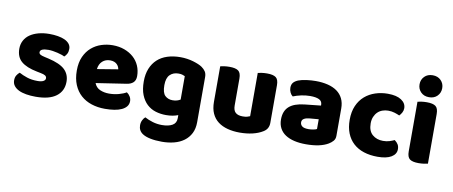

<svg xmlns="http://www.w3.org/2000/svg" viewBox="-75 -1032 3659 1551"><g transform="rotate(10 1754.0 -256.5)"><path d="M462 -145Q462 -69 405 -26Q348 17 237 17Q195 17 159 11Q123 5 97.5 -7.5Q72 -20 57.5 -39Q43 -58 43 -84Q43 -108 53 -124.5Q63 -141 77 -152Q106 -136 143.5 -123.5Q181 -111 230 -111Q261 -111 277.5 -120Q294 -129 294 -144Q294 -158 282 -166Q270 -174 242 -179L212 -185Q125 -202 82.5 -238.5Q40 -275 40 -343Q40 -380 56 -410Q72 -440 101 -460Q130 -480 170.5 -491Q211 -502 260 -502Q297 -502 329.5 -496.5Q362 -491 386 -480Q410 -469 424 -451.5Q438 -434 438 -410Q438 -387 429.5 -370.5Q421 -354 408 -343Q400 -348 384 -353.5Q368 -359 349 -363.5Q330 -368 310.5 -371Q291 -374 275 -374Q242 -374 224 -366.5Q206 -359 206 -343Q206 -332 216 -325Q226 -318 254 -312L285 -305Q381 -283 421.5 -244.5Q462 -206 462 -145Z M695 -176Q709 -140 742 -125.5Q775 -111 816 -111Q858 -111 896 -121.5Q934 -132 957 -146Q973 -136 984 -118Q995 -100 995 -80Q995 -55 981 -37Q967 -19 941.5 -7Q916 5 881 10.5Q846 16 804 16Q745 16 694.5 -0.5Q644 -17 607 -50Q570 -83 549 -133Q528 -183 528 -250Q528 -316 549.5 -363.5Q571 -411 606.5 -441.5Q642 -472 687 -486.5Q732 -501 779 -501Q832 -501 875.5 -485Q919 -469 950.5 -441Q982 -413 999 -374Q1016 -335 1016 -289Q1016 -255 997 -237Q978 -219 944 -214ZM780 -377Q742 -377 716.5 -354Q691 -331 686 -289L856 -317Q855 -327 850 -337.5Q845 -348 836 -357Q827 -366 813 -371.5Q799 -377 780 -377Z M1398 -37Q1378 -29 1353.5 -24.5Q1329 -20 1299 -20Q1254 -20 1213.5 -32.5Q1173 -45 1142.5 -73.5Q1112 -102 1094 -147Q1076 -192 1076 -257Q1076 -317 1094.5 -362.5Q1113 -408 1146.5 -439Q1180 -470 1228 -485.5Q1276 -501 1335 -501Q1363 -501 1390 -497Q1417 -493 1440.5 -486Q1464 -479 1483 -471Q1502 -463 1515 -454Q1535 -440 1546.5 -422.5Q1558 -405 1558 -378V-7Q1558 46 1538.5 84.5Q1519 123 1484.5 148.5Q1450 174 1403.5 186Q1357 198 1304 198Q1250 198 1209 189.5Q1168 181 1144 165Q1108 141 1108 97Q1108 74 1117.5 55Q1127 36 1139 27Q1168 43 1204.5 54Q1241 65 1281 65Q1334 65 1366 47Q1398 29 1398 -11ZM1331 -147Q1351 -147 1366.5 -151.5Q1382 -156 1395 -164V-356Q1384 -361 1372.5 -364.5Q1361 -368 1342 -368Q1299 -368 1272 -341.5Q1245 -315 1245 -256Q1245 -193 1269.5 -170Q1294 -147 1331 -147Z M1663 -484Q1674 -487 1694.5 -490Q1715 -493 1739 -493Q1789 -493 1811 -476.5Q1833 -460 1833 -413V-193Q1833 -152 1853 -134.5Q1873 -117 1911 -117Q1934 -117 1948.5 -121Q1963 -125 1971 -129V-484Q1982 -487 2002.5 -490Q2023 -493 2047 -493Q2097 -493 2119 -476.5Q2141 -460 2141 -413V-104Q2141 -54 2099 -29Q2064 -7 2015.5 4.5Q1967 16 1910 16Q1856 16 1810.5 4Q1765 -8 1732 -33Q1699 -58 1681 -97.5Q1663 -137 1663 -193Z M2453 -108Q2470 -108 2490.5 -111.5Q2511 -115 2521 -121V-201L2449 -195Q2421 -193 2403 -183Q2385 -173 2385 -153Q2385 -133 2400.5 -120.5Q2416 -108 2453 -108ZM2445 -501Q2499 -501 2543.5 -490Q2588 -479 2619.5 -456.5Q2651 -434 2668 -399.5Q2685 -365 2685 -318V-94Q2685 -68 2670.5 -51.5Q2656 -35 2636 -23Q2571 16 2453 16Q2400 16 2357.5 6Q2315 -4 2284.5 -24Q2254 -44 2237.5 -75Q2221 -106 2221 -147Q2221 -216 2262 -253Q2303 -290 2389 -299L2520 -313V-320Q2520 -349 2494.5 -361.5Q2469 -374 2421 -374Q2384 -374 2347.5 -366Q2311 -358 2282 -346Q2269 -355 2260 -373.5Q2251 -392 2251 -412Q2251 -438 2263.5 -453.5Q2276 -469 2302 -480Q2331 -491 2370.5 -496Q2410 -501 2445 -501Z M3063 -367Q3038 -367 3015.5 -359Q2993 -351 2976.5 -335Q2960 -319 2950 -295.5Q2940 -272 2940 -241Q2940 -179 2975 -149Q3010 -119 3062 -119Q3092 -119 3115 -126.5Q3138 -134 3155 -142Q3174 -128 3183.5 -112Q3193 -96 3193 -73Q3193 -33 3153.5 -9Q3114 15 3041 15Q2978 15 2927.5 -1.5Q2877 -18 2841.5 -50.5Q2806 -83 2787 -130.5Q2768 -178 2768 -241Q2768 -307 2789.5 -356Q2811 -405 2848 -437Q2885 -469 2933.5 -485Q2982 -501 3036 -501Q3108 -501 3147 -475Q3186 -449 3186 -408Q3186 -389 3177 -372.5Q3168 -356 3156 -344Q3139 -352 3115 -359.5Q3091 -367 3063 -367Z M3282 -479Q3293 -482 3313.5 -485Q3334 -488 3358 -488Q3408 -488 3430 -471.5Q3452 -455 3452 -408V-1Q3441 2 3420.5 5Q3400 8 3376 8Q3326 8 3304 -8.5Q3282 -25 3282 -72ZM3274 -621Q3274 -659 3299.5 -685Q3325 -711 3367 -711Q3409 -711 3434.5 -685Q3460 -659 3460 -621Q3460 -583 3434.5 -557Q3409 -531 3367 -531Q3325 -531 3299.5 -557Q3274 -583 3274 -621Z"/></g></svg>

Font: Baloo Da 2 ExtraBold
Style: Regular
Weight: 800
Designer: Noopur Datye, Sulekha Rajkumar and Ek Type
Foundry: Ek Type
Version: Version 1.640;hotconv 1.0.111;makeotfexe 2.5.65597; ttfautoh